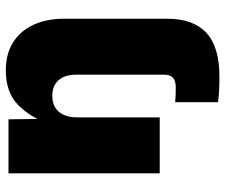

<svg xmlns="http://www.w3.org/2000/svg" viewBox="-78 -501 788 672"><g transform="rotate(-90 316.0 -165.0)"><path d="M294.4 204.1V54.2Q309.1 55.2 319.3 55.7Q329.6 56.2 345.2 56.2Q369.6 56.2 380.1 46.4Q390.6 36.6 390.6 15.1V0H586.4V26.4Q586.4 117.7 537.1 163.3Q487.8 209 384.8 209Q354.5 209 333.7 207.8Q313 206.5 294.4 204.1ZM241.2 -288.1V0H45.4V-529.3H234.4L236.3 -388.2H219.2Q241.2 -453.1 284.9 -495.8Q328.6 -538.6 405.3 -538.6Q463.4 -538.6 503.7 -513.2Q543.9 -487.8 565.2 -441.9Q586.4 -396 586.4 -335V0H390.6V-292.5Q390.6 -332 371.3 -354Q352.1 -376 316.4 -376Q293 -376 276.1 -366Q259.3 -356 250.2 -336.4Q241.2 -316.9 241.2 -288.1Z"/></g></svg>

Font: Inter 24pt Black
Style: Regular
Weight: 900
Designer: Rasmus Andersson
Foundry: rsms
Version: Version 4.001;git-66647c0bb